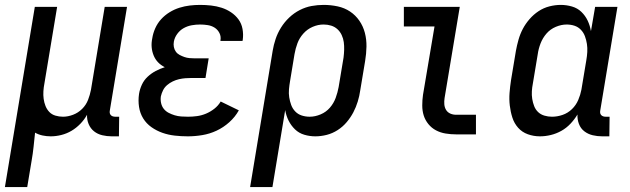

<svg xmlns="http://www.w3.org/2000/svg" viewBox="-50 -548 2570 783"><path d="M-30 215 92 -520H183L131 -207Q128 -192 127 -176Q126 -160 128 -145Q130 -130 135.5 -116Q141 -102 151 -91.5Q161 -81 176 -76.5Q191 -72 207 -72Q227 -72 248 -80Q269 -88 285 -104Q301 -120 309 -140.5Q317 -161 321 -182L377 -520H468L398 -98Q397 -93 397.5 -88Q398 -83 401.5 -79Q405 -75 410 -73.5Q415 -72 420 -72H436L435 8H406Q386 8 367 3.5Q348 -1 333.5 -12.5Q319 -24 311.5 -42Q304 -60 305 -80Q294 -60 277.5 -43Q261 -26 241.5 -14.5Q222 -3 200 2.5Q178 8 157 8Q140 8 123.5 4.5Q107 1 93 -7Q90 21 87 50Q84 79 79 107L61 215Z M716 8Q689 8 662.5 5Q636 2 612 -6.5Q588 -15 567.5 -29.5Q547 -44 534 -65Q521 -86 517 -112Q513 -138 517 -165Q520 -184 528.5 -202.5Q537 -221 552 -235Q567 -249 585 -258.5Q603 -268 622 -274Q606 -282 594.5 -294Q583 -306 576.5 -322Q570 -338 568.5 -355.5Q567 -373 571 -392Q574 -412 583 -432.5Q592 -453 607 -469.5Q622 -486 641.5 -498Q661 -510 682 -516.5Q703 -523 724 -525.5Q745 -528 766 -528Q789 -528 811 -525.5Q833 -523 853.5 -516.5Q874 -510 892 -498Q910 -486 922.5 -469Q935 -452 939 -430Q943 -408 940 -386L939 -381H849V-383Q852 -399 845 -413Q838 -427 825.5 -435Q813 -443 797.5 -445.5Q782 -448 766 -448Q749 -448 732 -445Q715 -442 699.5 -433.5Q684 -425 673 -410Q662 -395 659 -378Q657 -367 659 -356.5Q661 -346 667 -337.5Q673 -329 682.5 -324Q692 -319 702 -315.5Q712 -312 723 -311Q734 -310 745 -310H801L788 -230H732Q719 -230 706 -229Q693 -228 680 -225Q667 -222 654.5 -216Q642 -210 631.5 -201Q621 -192 615 -180Q609 -168 606 -155Q604 -141 607 -127.5Q610 -114 618 -104Q626 -94 637.5 -88Q649 -82 662 -78Q675 -74 689 -73Q703 -72 717 -72Q735 -72 753.5 -74.5Q772 -77 790 -84.5Q808 -92 824 -104.5Q840 -117 850 -134L924 -98Q909 -71 885 -49.5Q861 -28 833 -15Q805 -2 775 3Q745 8 716 8Z M970 215 1062 -341Q1066 -365 1074 -389Q1082 -413 1096 -435.5Q1110 -458 1129.5 -476.5Q1149 -495 1172.5 -507Q1196 -519 1220.5 -523.5Q1245 -528 1270 -528Q1299 -528 1327 -522Q1355 -516 1377.5 -501Q1400 -486 1415.5 -463.5Q1431 -441 1438 -414Q1445 -387 1444.5 -358Q1444 -329 1439 -299L1419 -179Q1416 -157 1409 -134Q1402 -111 1391 -90Q1380 -69 1364 -50Q1348 -31 1327 -17.5Q1306 -4 1282.5 2Q1259 8 1236 8Q1213 8 1191 1.5Q1169 -5 1153 -20.5Q1137 -36 1127 -56Q1117 -76 1113 -99L1061 215ZM1213 -72Q1235 -72 1257.5 -81.5Q1280 -91 1295.5 -109Q1311 -127 1319 -149Q1327 -171 1331 -193L1351 -313Q1353 -329 1353.5 -345Q1354 -361 1352 -376Q1350 -391 1343.5 -405Q1337 -419 1326 -429Q1315 -439 1300.5 -443.5Q1286 -448 1270 -448H1269Q1247 -448 1225 -438.5Q1203 -429 1187 -411Q1171 -393 1163 -371.5Q1155 -350 1151 -327L1133 -218Q1130 -201 1128.5 -184Q1127 -167 1129.5 -151Q1132 -135 1137.5 -120Q1143 -105 1154 -93.5Q1165 -82 1180.5 -77Q1196 -72 1213 -72Z M1810 0Q1788 0 1767 -3.5Q1746 -7 1728 -16.5Q1710 -26 1697 -42Q1684 -58 1678 -77Q1672 -96 1672 -118Q1672 -140 1675 -161L1722 -440H1597V-520H1825L1763 -148Q1761 -135 1762 -122.5Q1763 -110 1769 -100Q1775 -90 1786 -85Q1797 -80 1810 -80H1891V0Z M2152 8Q2126 8 2102.5 -0.5Q2079 -9 2063 -27Q2047 -45 2039.5 -68.5Q2032 -92 2029 -117.5Q2026 -143 2028 -169Q2030 -195 2034 -221L2054 -341Q2058 -363 2064.5 -386Q2071 -409 2082 -430Q2093 -451 2109.5 -470Q2126 -489 2146.5 -502.5Q2167 -516 2190.5 -522Q2214 -528 2237 -528Q2260 -528 2282.5 -521.5Q2305 -515 2321 -499.5Q2337 -484 2346.5 -464Q2356 -444 2360 -421L2377 -520H2468L2398 -98Q2397 -93 2397.5 -88Q2398 -83 2401.5 -79Q2405 -75 2410 -73.5Q2415 -72 2420 -72H2436L2435 8H2406Q2386 8 2367 3.5Q2348 -1 2333 -12.5Q2318 -24 2311 -42.5Q2304 -61 2305 -81Q2293 -61 2276.5 -43.5Q2260 -26 2239.5 -14.5Q2219 -3 2196.5 2.5Q2174 8 2152 8ZM2201 -72Q2223 -72 2244.5 -79.5Q2266 -87 2282.5 -103Q2299 -119 2308 -140Q2317 -161 2321 -182L2341 -302Q2344 -319 2345 -336Q2346 -353 2343.5 -369Q2341 -385 2335.5 -400Q2330 -415 2319 -426.5Q2308 -438 2293 -443Q2278 -448 2261 -448Q2239 -448 2216.5 -438.5Q2194 -429 2178.5 -411Q2163 -393 2154.5 -371Q2146 -349 2143 -327L2123 -207Q2120 -192 2119 -176Q2118 -160 2120.5 -144.5Q2123 -129 2128.5 -115Q2134 -101 2144.5 -91Q2155 -81 2170 -76.5Q2185 -72 2201 -72Z"/></svg>

Font: Iosevka SS18 Medium
Style: Italic
Weight: 500
Italic angle: -9°
Monospace: yes
Designer: Belleve Invis
Foundry: Belleve Invis
Version: Version 25.1.1; ttfautohint (v1.8.4)